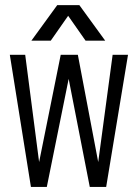

<svg xmlns="http://www.w3.org/2000/svg" viewBox="-20 -734 540 755"><path d="M101.6 1H164.1L250 -423.8L333 1H397.5L483.4 -518.6H422.9L366.2 -96.7L286.1 -518.6H218.8L133.8 -96.7L79.1 -518.6H18.6ZM179.7 -574.2 248 -671.9 316.4 -574.2H393.6L292 -713.9H205.1L103.5 -574.2Z"/></svg>

Font: DotumChe
Style: Regular
Weight: 400
Monospace: yes
Version: Version 2.21